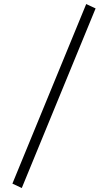

<svg xmlns="http://www.w3.org/2000/svg" viewBox="-20 -860 540 960"><path d="M411.1 -839.8 458 -817.9 88.9 80.1 42 58.1Z"/></svg>

Font: BIZ UDMincho
Style: Regular
Weight: 400
Monospace: yes
Designer: TypeBank Co., Ltd.
Foundry: Morisawa Inc.
Version: Version 1.06